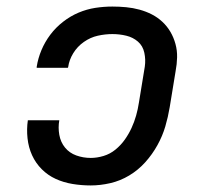

<svg xmlns="http://www.w3.org/2000/svg" viewBox="-20 -558 640 586"><path d="M257 8Q229 8 201.5 3.5Q174 -1 150 -12Q126 -23 107.5 -41.5Q89 -60 78 -84Q67 -108 64 -136Q61 -164 65 -191H161Q157 -169 161 -146.5Q165 -124 178.5 -107.5Q192 -91 213 -83.5Q234 -76 257 -76Q276 -76 296 -82Q316 -88 332.5 -101.5Q349 -115 361 -132Q373 -149 381.5 -167.5Q390 -186 395.5 -205.5Q401 -225 404 -245L422 -355Q425 -376 420.5 -397Q416 -418 401 -431Q386 -444 365.5 -449Q345 -454 323 -454Q301 -454 278.5 -449Q256 -444 236 -430Q216 -416 203.5 -395.5Q191 -375 188 -353Q188 -352 187.5 -352Q187 -352 187 -351H92Q92 -352 92 -352.5Q92 -353 92 -354Q96 -380 106.5 -405Q117 -430 133.5 -452Q150 -474 172.5 -491.5Q195 -509 220 -519.5Q245 -530 271 -534Q297 -538 323 -538Q344 -538 365 -536Q386 -534 406 -528.5Q426 -523 443.5 -514Q461 -505 475.5 -491.5Q490 -478 500 -461Q510 -444 515.5 -424Q521 -404 520.5 -383Q520 -362 516 -341L498 -231Q493 -201 484.5 -172Q476 -143 460.5 -115Q445 -87 423.5 -63Q402 -39 374.5 -22.5Q347 -6 316.5 1Q286 8 257 8Z"/></svg>

Font: Iosevka Curly Slab MdEx
Style: Italic
Weight: 500
Width: 7
Italic angle: -9°
Monospace: yes
Designer: Belleve Invis
Foundry: Belleve Invis
Version: Version 11.0.0; ttfautohint (v1.8.3)